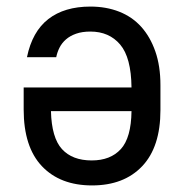

<svg xmlns="http://www.w3.org/2000/svg" viewBox="-20 -557 560 584"><path d="M255 -537Q303 -537 342.5 -521.5Q382 -506 409.5 -475.5Q437 -445 452.5 -400.5Q468 -356 468 -298V-222Q468 -110 412.5 -51.5Q357 7 260 7Q163 7 107.5 -51.5Q52 -110 52 -224V-291H380Q379 -382 345.5 -421.5Q312 -461 255 -461Q230 -461 211.5 -454.5Q193 -448 180.5 -437Q168 -426 161 -412Q154 -398 151 -383H62Q78 -461 127 -499Q176 -537 255 -537ZM259 -69Q316 -69 347.5 -103.5Q379 -138 380 -219H135Q137 -138 168.5 -103.5Q200 -69 259 -69Z"/></svg>

Font: Golos UI
Style: Regular
Weight: 400
Designer: A.Korolkova, Vitaly Kuzmin
Foundry: ParaType Ltd
Version: Version 2.000